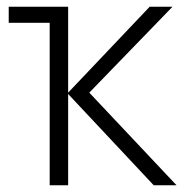

<svg xmlns="http://www.w3.org/2000/svg" viewBox="-20 -552 570 572"><path d="M128 0H183V-272L438 0H506L246 -276L494 -532H426L183 -276V-532H6V-484H128Z"/></svg>

Font: Noto Sans Mono Condensed Light
Style: Regular
Weight: 300
Width: 3
Designer: Monotype Design Team
Foundry: Monotype Imaging Inc.
Version: Version 2.014